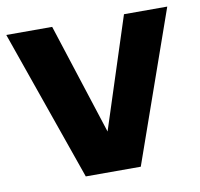

<svg xmlns="http://www.w3.org/2000/svg" viewBox="-66 -617 716 686"><g transform="rotate(-10 292.0 -273.5)"><path d="M191.5 0 -0.5 -547H166L296 -144.5L426.5 -547H583.5L391 0Z"/></g></svg>

Font: Encode Sans
Style: Bold
Weight: 700
Designer: Multiple Designers
Foundry: Impallari Type
Version: Version 3.002; ttfautohint (v1.8.3) -l 8 -r 50 -G 200 -x 14 